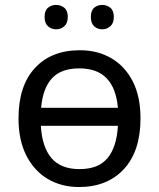

<svg xmlns="http://www.w3.org/2000/svg" viewBox="-20 -750 645 780"><path d="M550.8 -269Q550.8 -136.2 483.4 -63.2Q416 9.8 300.8 9.8Q230 9.8 174.6 -22.7Q119.1 -55.2 87.2 -117.7Q55.2 -180.2 55.2 -269Q55.2 -401.9 122.1 -473.9Q189 -545.9 304.2 -545.9Q377 -545.9 432.4 -513.4Q487.8 -481 519.3 -419.4Q550.8 -357.9 550.8 -269ZM301.8 -472.2Q228 -472.2 190.9 -431.6Q153.8 -391.1 147 -312H459Q452.1 -391.1 413.6 -431.6Q375 -472.2 301.8 -472.2ZM303.2 -63Q379.9 -63 417 -107.9Q454.1 -152.8 459 -238.8H146Q150.9 -152.8 189 -107.9Q227.1 -63 303.2 -63ZM161.1 -681.2Q161.1 -707 175 -718.5Q189 -730 208 -730Q227.1 -730 241.2 -718.5Q255.4 -707 255.4 -681.2Q255.4 -655.8 241.2 -643.3Q227.1 -630.9 208 -630.9Q189 -630.9 175 -643.3Q161.1 -655.8 161.1 -681.2ZM349.1 -681.2Q349.1 -707 362.5 -718.5Q376 -730 395 -730Q414.1 -730 428.2 -718.5Q442.4 -707 442.4 -681.2Q442.4 -655.8 428.2 -643.3Q414.1 -630.9 395 -630.9Q376 -630.9 362.5 -643.3Q349.1 -655.8 349.1 -681.2Z"/></svg>

Font: Kurinto Seri
Style: Regular
Weight: 400
Designer: Kurinto was developed by Clint Goss from a range of fonts that are compatible with the SIL Open Font License Version 1.1
Foundry: Clinton F. Goss
Version: Version 2.196; July 25, 2020